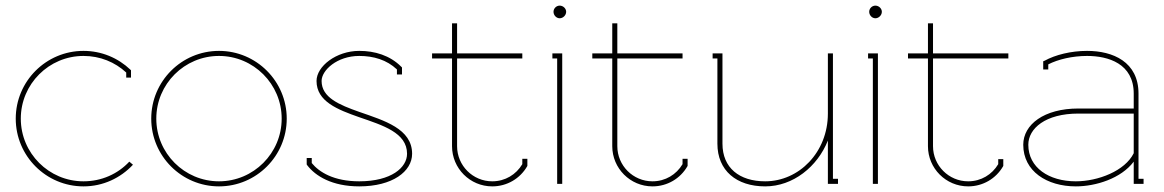

<svg xmlns="http://www.w3.org/2000/svg" viewBox="-20 -654 4141 683"><path d="M277 9C347 9 409 -21 453 -68L440 -79C399 -35 341 -9 277 -9C154 -9 54 -109 54 -232C54 -355 154 -455 277 -455C336 -455 389 -433 429 -396V-378H446V-404L444 -406C400 -448 341 -473 277 -473C144 -473 36 -365 36 -232C36 -99 144 9 277 9Z M536 -232C536 -355 636 -455 759 -455C882 -455 982 -355 982 -232C982 -109 882 -9 759 -9C636 -9 536 -109 536 -232ZM759 -473C626 -473 518 -365 518 -232C518 -99 626 9 759 9C892 9 1000 -99 1000 -232C1000 -365 892 -473 759 -473Z M1258 -473C1176 -473 1106 -418 1106 -366C1106 -293 1181 -264 1258 -237C1342 -208 1428 -182 1428 -107C1428 -58 1372 -9 1258 -9C1167 -9 1115 -42 1089 -74V-92H1071V-69L1073 -66C1102 -28 1161 9 1258 9C1376 9 1446 -44 1446 -107C1446 -196 1347 -225 1258 -256C1187 -281 1124 -307 1124 -366C1124 -404 1179 -455 1258 -455C1309 -455 1356 -441 1392 -407V-389H1410V-414L1407 -417C1367 -457 1313 -473 1258 -473Z M1606 -134V-446H1838V-464H1606V-571H1588V-464H1517V-446H1588V-134C1588 -55 1652 9 1731 9C1784 9 1830 -19 1855 -62L1856 -64V-89H1838V-70C1816 -33 1777 -9 1731 -9C1662 -9 1606 -65 1606 -134Z M1962 -446V0H1980V-464H1945V-446ZM1949 -612C1949 -600 1959 -589 1971 -589C1983 -589 1994 -600 1994 -612C1994 -624 1983 -634 1971 -634C1959 -634 1949 -624 1949 -612Z M2176 -134V-446H2408V-464H2176V-571H2158V-464H2087V-446H2158V-134C2158 -55 2222 9 2301 9C2354 9 2400 -19 2425 -62L2426 -64V-89H2408V-70C2386 -33 2347 -9 2301 -9C2232 -9 2176 -65 2176 -134Z M2702 9C2801 9 2888 -61 2925 -154V0H2961V-18H2943V-464H2925V-250C2925 -112 2822 -9 2702 -9C2610 -9 2550 -57 2550 -143V-464H2515V-446H2532V-143C2532 -47 2600 9 2702 9Z M3085 -446V0H3103V-464H3068V-446ZM3072 -612C3072 -600 3082 -589 3094 -589C3106 -589 3117 -600 3117 -612C3117 -624 3106 -634 3094 -634C3082 -634 3072 -624 3072 -612Z M3299 -134V-446H3567V-464H3299V-571H3281V-464H3210V-446H3281V-134C3281 -55 3345 9 3424 9C3477 9 3523 -19 3548 -62L3549 -64V-88H3531V-70C3509 -33 3470 -9 3424 -9C3355 -9 3299 -65 3299 -134Z M4013 -109C3982 -46 3886 -9 3807 -9C3711 -9 3638 -58 3638 -139C3638 -197 3699 -250 3816 -250H4013ZM3691 -430V-407H3709V-425C3744 -443 3795 -455 3847 -455C3922 -455 4013 -428 4013 -321V-268H3816C3694 -268 3620 -211 3620 -139C3620 -45 3704 9 3807 9C3878 9 3968 -19 4013 -79V0H4048V-18H4030V-321C4030 -434 3939 -473 3847 -473C3790 -473 3734 -459 3696 -438L3691 -436Z"/></svg>

Font: Rawengulk
Style: Light
Weight: 300
Version: Version 0.9